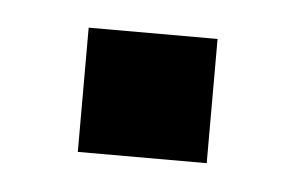

<svg xmlns="http://www.w3.org/2000/svg" viewBox="-26 -456 291 184"><g transform="rotate(5 119.0 -364.0)"><path d="M177.5 -424V-304.5H53.5V-424Z"/></g></svg>

Font: Public Sans Medium
Style: Regular
Weight: 500
Designer: The Public Sans Project Authors: Dan O. Williams and USWDS (Libre Franklin designed by Pablo Impallari and Rodrigo Fuenz
Version: Version 1.007